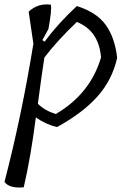

<svg xmlns="http://www.w3.org/2000/svg" viewBox="-42 -567 553 857"><path d="M147 -388 157 -381Q216 -461 301 -540Q390 -512 430.5 -455Q471 -398 481 -309Q459 -211 394 -137.5Q329 -64 213 0Q163 -11 118 -43Q95 136 64 269Q0 275 -22 245Q55 -51 107 -372L86 -515Q128 -554 185 -546Q190 -522 174 -437ZM207 -58Q362 -149 409 -311Q399 -430 301 -469Q211 -383 156 -310Q145 -240 127 -104Q158 -73 207 -58Z"/></svg>

Font: Tillana
Style: Regular
Weight: 400
Designer: Lipi Raval (Devanagari, Latin), Jonny Pinhorn (Latin)
Foundry: Indian Type Foundry
Version: Version 2.002;PS 1.0;hotconv 1.0.79;makeotf.lib2.5.61930; tt